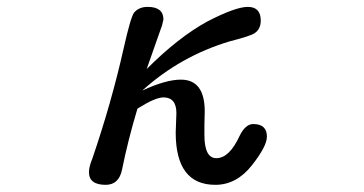

<svg xmlns="http://www.w3.org/2000/svg" viewBox="-20 -507 1040 549"><path d="M234.4 -14.6Q234.4 -30.3 244.1 -53.7Q298.8 -213.9 333 -366.2Q353.5 -458 363.3 -470.7Q377 -487.3 402.3 -487.3Q447.3 -487.3 447.3 -451.2L443.4 -434.6L399.4 -309.6Q490.2 -400.4 572.3 -445.3Q653.3 -487.3 688.5 -487.3Q725.6 -487.3 725.6 -448.2Q725.6 -423.8 708 -412.1Q697.3 -404.3 636.7 -388.7Q496.1 -346.7 386.7 -248Q454.1 -279.3 497.1 -279.3Q565.4 -279.3 565.4 -188.5L564.5 -149.4V-121.1Q564.5 -54.7 598.6 -54.7Q635.7 -54.7 665 -118.2Q681.6 -152.3 704.1 -152.3Q743.2 -152.3 743.2 -116.2Q743.2 -88.9 700.2 -34.2Q656.2 21.5 595.7 21.5Q482.4 21.5 482.4 -127.9L484.4 -183.6Q484.4 -228.5 447.3 -228.5Q423.8 -228.5 373 -196.3Q345.7 -105.5 329.1 -22.5Q320.3 21.5 282.2 21.5Q234.4 21.5 234.4 -14.6Z"/></svg>

Font: jf-openhuninn-1.1
Style: Regular
Weight: 400
Designer: [Kosugi Maru]
      Designed by Motoya company      

      [Varela Round]
      Joe Prince(Latin component); Avraham Co
Foundry: justfont CO.,LTD.
Version: 1.1